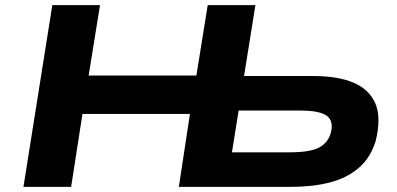

<svg xmlns="http://www.w3.org/2000/svg" viewBox="-20 -725 1541 745"><path d="M71 0 183 -705H368L324 -432H742L786 -705H971L927 -430H1196Q1290 -430 1351 -404.5Q1412 -379 1436 -324.5Q1460 -270 1438 -179Q1418 -113 1372 -73.5Q1326 -34 1259.5 -17Q1193 0 1112 0H674L717 -283H300L256 0ZM880 -134H1104Q1181 -134 1216 -151.5Q1251 -169 1263 -207Q1276 -254 1249 -275Q1222 -296 1145 -296H906Z"/></svg>

Font: Nunito Sans 7pt Expanded ExtraBold
Style: Italic
Weight: 800
Width: 7
Italic angle: -9°
Designer: Vernon Adams
Foundry: Vernon Adams
Version: Version 3.101;gftools[0.9.27]